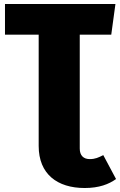

<svg xmlns="http://www.w3.org/2000/svg" viewBox="-20 -716 602 963"><path d="M498 62C474 74 458 82 430 82C399 82 380 64 380 29V-542H538L559 -696H5V-542H174V16C174 157 267 227 405 227C477 227 526 208 562 182Z"/></svg>

Font: Fira Sans Heavy
Style: Regular
Weight: 900
Designer: bBox Type GmbH & Carrois Corporate GbR & Edenspiekermann AG
Foundry: bBox Type GmbH & Carrois Corporate GbR & Edenspiekermann AG
Version: Version 4.300;PS 004.300;hotconv 1.0.88;makeotf.lib2.5.64775